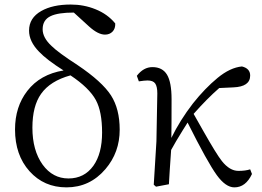

<svg xmlns="http://www.w3.org/2000/svg" viewBox="-20 -808 1149 842"><path d="M271.5 13.7Q172.9 13.7 109.4 -57.1Q45.9 -127.9 45.9 -240.2Q45.9 -339.8 99.6 -409.2Q156.2 -482.4 258.8 -499Q184.6 -545.9 151.4 -581.1Q107.4 -626 107.4 -673.8Q107.4 -729.5 161.1 -759.8Q210.9 -788.1 290 -788.1Q347.7 -788.1 398.4 -767.6Q452.1 -746.1 485.4 -705.1Q486.3 -682.6 473.6 -669.4Q460.9 -656.2 440.4 -656.2Q410.2 -656.2 371.1 -691.4L303.7 -752.9Q234.4 -752.9 202.1 -737.3Q167 -720.7 167 -679.7Q167 -642.6 206.1 -606.4Q234.4 -578.1 320.3 -522.5Q427.7 -450.2 466.8 -389.6Q504.9 -330.1 504.9 -239.3Q504.9 -139.6 442.4 -66.4Q374 13.7 271.5 13.7ZM389.6 -81.1Q427.7 -134.8 427.7 -226.6Q427.7 -318.4 400.4 -369.1Q371.1 -422.9 289.1 -477.5Q200.2 -453.1 160.2 -396.5Q122.1 -342.8 122.1 -248Q122.1 -148.4 167 -85.9Q210.9 -25.4 280.3 -25.4Q349.6 -25.4 389.6 -81.1Z M1007.8 13.7Q969.7 13.7 930.7 -40Q889.6 -96.7 802.7 -270.5Q795.9 -258.8 781.2 -236.3Q749 -184.6 730.5 -150.4Q728.5 -122.1 724.6 -64.5Q721.7 -21.5 720.7 0L664.1 10.7L654.3 2L666 -188.5L669.9 -398.4Q669.9 -428.7 660.6 -441.9Q651.4 -455.1 627 -455.1Q614.3 -455.1 588.9 -451.2L580.1 -475.6Q609.4 -513.7 648.4 -513.7Q692.4 -513.7 712.4 -480.5Q732.4 -447.3 732.4 -373Q732.4 -252.9 731.4 -203.1Q769.5 -281.2 826.2 -354.5Q878.9 -420.9 934.1 -466.3Q989.3 -511.7 1041 -516.6Q1077.1 -507.8 1077.1 -476.6Q1077.1 -427.7 1002.9 -424.8L941.4 -421.9Q887.7 -375 829.1 -308.6Q844.7 -281.2 871.1 -234.4Q929.7 -130.9 953.1 -101.6Q987.3 -58.6 1025.4 -58.6Q1056.6 -58.6 1077.1 -65.4L1085 -44.9Q1057.6 13.7 1007.8 13.7Z"/></svg>

Font: Bpmf Zihi Only R
Style: R
Weight: 400
Foundry: But Ko
Version: Version 1.320